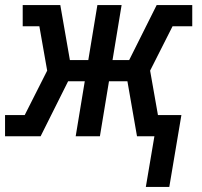

<svg xmlns="http://www.w3.org/2000/svg" viewBox="-29 -540 799 761"><path d="M549 201 583 0H514L476 -218H403L367 0H271L307 -218H241L132 0H-9V-84H69L158 -260L127 -436H61V-520H210L248 -302H321L357 -520H453L417 -302H483L592 -520H733V-436H655L566 -260L597 -84H690L642 201Z"/></svg>

Font: Iosevka Etoile Medium
Style: Italic
Weight: 500
Italic angle: -9°
Designer: Belleve Invis
Foundry: Belleve Invis
Version: Version 22.1.2; ttfautohint (v1.8.4)